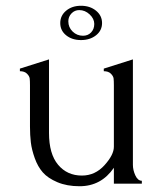

<svg xmlns="http://www.w3.org/2000/svg" viewBox="-20 -637 564 666"><path d="M441 -431V-65Q441 -47 449.5 -28.5Q458 -10 472 -10V0H375V-55Q331 9 256 9Q212 9 179 -5Q146 -19 128.5 -39Q111 -59 100.5 -88.5Q90 -118 87 -143Q84 -168 84 -198V-341Q84 -357 83 -365Q82 -373 73.5 -381.5Q65 -390 49 -390V-399L150 -431V-176Q150 -103 181.5 -65.5Q213 -28 264 -28Q310 -28 342.5 -64Q375 -100 375 -128V-341Q375 -357 374 -365Q373 -373 364.5 -381.5Q356 -390 340 -390V-399ZM209.5 -514.5Q189 -531 189 -557Q189 -583 209.5 -600Q230 -617 261 -617Q292 -617 313 -600Q334 -583 334 -557Q334 -531 313 -514.5Q292 -498 261 -498Q230 -498 209.5 -514.5ZM217 -563Q217 -542 232 -527.5Q247 -513 268 -513Q285 -513 296 -524.5Q307 -536 307 -554Q307 -572 291 -587Q275 -602 255 -602Q239 -602 228 -590.5Q217 -579 217 -563Z"/></svg>

Font: Forum
Style: Regular
Weight: 400
Designer: Denis Masharov
Foundry: Denis Masharov
Version: Version 1.000